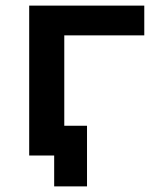

<svg xmlns="http://www.w3.org/2000/svg" viewBox="-20 -554 541 684"><path d="M84 0V-534H494V-428H209V0ZM173 110V0H84V-106H290V110Z"/></svg>

Font: Montserrat SemiBold
Style: Regular
Weight: 600
Designer: Julieta Ulanovsky
Foundry: Julieta Ulanovsky
Version: Version 9.000; ttfautohint (v1.8.4.7-5d5b)